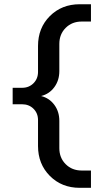

<svg xmlns="http://www.w3.org/2000/svg" viewBox="-20 -690 491 910"><path d="M357.9 200.2Q272.5 200.2 216.3 143.8Q160.2 87.4 160.2 2V-121.1Q160.2 -153.3 138.7 -174.6Q117.2 -195.8 85 -195.8H40V-273.9H85Q117.2 -273.9 138.7 -295.4Q160.2 -316.9 160.2 -349.1V-472.2Q160.2 -557.6 216.3 -613.8Q272.5 -669.9 357.9 -669.9H411.1V-587.9H367.2Q321.3 -587.9 291.3 -557.9Q261.2 -527.8 261.2 -481.9V-353Q261.2 -309.1 237.5 -276.9Q213.9 -244.6 174.8 -234.9Q213.9 -225.1 237.5 -193.1Q261.2 -161.1 261.2 -117.2V12.2Q261.2 58.1 291.3 88.1Q321.3 118.2 367.2 118.2H411.1V200.2Z"/></svg>

Font: LT Wave
Style: Regular
Weight: 400
Designer: Daniel Lyons
Version: Version 2.5 (Glyphs App)